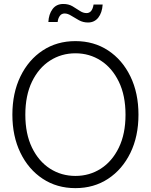

<svg xmlns="http://www.w3.org/2000/svg" viewBox="-20 -947 768 977"><path d="M363.8 10.3Q269.5 10.3 197.3 -37.4Q125 -85 84 -169.4Q43 -253.9 43 -363.3Q43 -473.6 84 -558.1Q125 -642.6 197.3 -690.2Q269.5 -737.8 363.8 -737.8Q458 -737.8 530.3 -690.2Q602.5 -642.6 643.6 -558.1Q684.6 -473.6 684.6 -363.3Q684.6 -253.4 643.6 -169.2Q602.5 -85 530.3 -37.4Q458 10.3 363.8 10.3ZM363.8 -51.8Q435.5 -51.8 493.2 -88.9Q550.8 -126 584.7 -195.8Q618.7 -265.6 618.7 -363.3Q618.7 -461.4 584.7 -531.2Q550.8 -601.1 493.2 -638.4Q435.5 -675.8 363.8 -675.8Q292.5 -675.8 234.6 -638.7Q176.8 -601.6 142.8 -531.5Q108.9 -461.4 108.9 -363.3Q108.9 -266.1 142.6 -196.3Q176.3 -126.5 234.1 -89.1Q292 -51.8 363.8 -51.8ZM427.7 -832.5Q402.8 -832.5 381.8 -844Q360.8 -855.5 342.8 -866.9Q324.7 -878.4 309.1 -878.4Q292.5 -878.4 283.7 -865.2Q274.9 -852.1 273.4 -835H226.1Q228 -874.5 247.3 -900.6Q266.6 -926.8 302.2 -926.8Q329.1 -926.8 349.1 -915Q369.1 -903.3 386 -891.8Q402.8 -880.4 420.4 -880.4Q449.2 -880.4 456.1 -923.8H502.4Q499.5 -881.8 480 -857.2Q460.4 -832.5 427.7 -832.5Z"/></svg>

Font: Inter Display Light
Style: Regular
Weight: 300
Designer: Rasmus Andersson
Foundry: rsms
Version: Version 4.000;git-a52131595